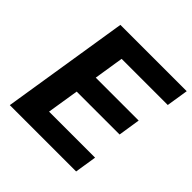

<svg xmlns="http://www.w3.org/2000/svg" viewBox="-185 -854 1003 1003"><g transform="rotate(45 317.0 -352.5)"><path d="M32 0 144 -705H634L615 -584H274L248 -419H565L546 -297H229L201 -121H541L522 0Z"/></g></svg>

Font: Mulish ExtraBold
Style: Italic
Weight: 800
Italic angle: -9°
Designer: Vernon Adams
Foundry: Vernon Adams
Version: Version 3.603; ttfautohint (v1.8.3)